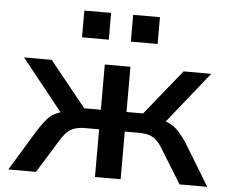

<svg xmlns="http://www.w3.org/2000/svg" viewBox="-52 -790 1017 850"><g transform="rotate(5 457.0 -365.0)"><path d="M15 0 125 -181Q146 -214 164 -234.5Q182 -255 205.5 -265.5Q229 -276 261 -279L241 -250L41 -500H164L326 -299H400V-500H514V-299H588L750 -500H873L673 -250L653 -279Q685 -276 706.5 -266Q728 -256 747 -236Q766 -216 789 -181L899 0H776L684 -149Q670 -173 655.5 -186.5Q641 -200 622 -206Q603 -212 574 -212H514V0H400V-212H340Q312 -212 293 -206Q274 -200 259.5 -186.5Q245 -173 230 -149L138 0ZM506 -611V-730H625V-611ZM289 -611V-730H408V-611Z"/></g></svg>

Font: Nunito Sans 6pt SemiBold
Style: Regular
Weight: 600
Version: Version 3.101;gftools[0.9.27]